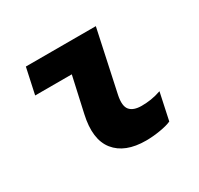

<svg xmlns="http://www.w3.org/2000/svg" viewBox="-118 -658 836 808"><g transform="rotate(-30 300.0 -254.5)"><path d="M377 7Q275 7 228.5 -51Q182 -109 207 -220L245 -391H67L94 -516H434L370 -218Q360 -169 377 -149Q394 -129 434 -129Q457 -129 480 -132.5Q503 -136 529 -145L501 -14Q482 -5 446 1Q410 7 377 7Z"/></g></svg>

Font: Red Hat Mono
Style: Italic
Weight: 300
Italic angle: -12°
Monospace: yes
Designer: Pentagram, MCKL
Foundry: Pentagram, MCKL
Version: Version 1.023